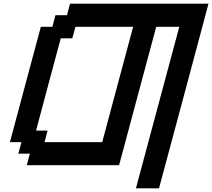

<svg xmlns="http://www.w3.org/2000/svg" viewBox="-20 -895 1149 1040"><path d="M716.3 125H841.3Q886.2 -41.5 975.6 -374.8Q1064.9 -708 1109.4 -875H359.4L342.8 -812.5H280.3L263.7 -750H201.2Q173.3 -646 117.4 -437.5Q61.5 -229 33.7 -125H96.2L79.1 -62.5H141.6L125 0H625L826.2 -750H951.2Q912.1 -604.5 833.7 -312.5Q755.4 -20.5 716.3 125ZM533.7 -125H221.2L237.8 -187.5H175.3Q197.3 -270.5 241.9 -437.3Q286.6 -604 309.1 -687.5H371.6L388.7 -750H701.2Q673.3 -646 617.4 -437.7Q561.5 -229.5 533.7 -125Z"/></svg>

Font: Faithful 32x
Style: Oblique
Weight: 400
Foundry: Faithful Resource Pack
Version: Version 1.0; January 27, 2023